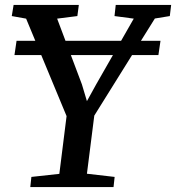

<svg xmlns="http://www.w3.org/2000/svg" viewBox="-20 -763 718 783"><path d="M103.5 0 108 -41.5 222 -54 251.5 -289.5 86.5 -687 28 -697.5 35.5 -743H301.5L295.5 -697.5L213 -687L314 -419L334.5 -350.5L372 -418.5L525.5 -687L447 -697.5L452 -743H678L672.5 -697.5L611.5 -687.5L364.5 -291.5L334.5 -54.5L447.5 -41.5L443 0ZM634.5 -596.5 626 -538.5H39L47.5 -596.5Z"/></svg>

Font: Merriweather Medium
Style: Italic
Weight: 500
Italic angle: -7.8°
Version: Version 2.101